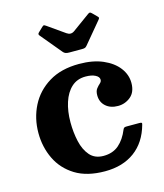

<svg xmlns="http://www.w3.org/2000/svg" viewBox="-116 -855 816 956"><g transform="rotate(-15 292.0 -376.5)"><path d="M256 -614.5 167 -721.5Q158 -730.5 168 -739L191 -761Q197.5 -767 200.5 -766.2Q203.5 -765.5 211 -760.5L298.5 -699Q318.5 -685 337.5 -698.5L428.5 -764.5Q435 -769 438.8 -767.8Q442.5 -766.5 448.5 -760.5L468 -741Q474.5 -735 475 -731.8Q475.5 -728.5 470 -722L379 -613Q374 -607 369.2 -604.8Q364.5 -602.5 353 -602.5H287Q274 -602.5 267.5 -605.5Q261 -608.5 256 -614.5ZM35 -255Q35 -330 67.2 -393.8Q99.5 -457.5 162.8 -496.2Q226 -535 319 -535Q390 -535 441 -513Q492 -491 519.5 -455Q547 -419 547 -376.5Q547 -329.5 518.8 -306Q490.5 -282.5 453.5 -282.5Q414.5 -282.5 390.5 -304Q366.5 -325.5 366.5 -360.5Q366.5 -382.5 375.8 -394.2Q385 -406 394 -413.8Q403 -421.5 403 -431.5Q403 -446.5 384 -456.2Q365 -466 334 -466Q290.5 -466 261.5 -439.5Q232.5 -413 217.8 -367.5Q203 -322 203 -265Q203 -213 213.5 -166.2Q224 -119.5 249.5 -90.2Q275 -61 319.5 -61Q367.5 -61 398.8 -88Q430 -115 449 -162Q451.5 -168 455 -170.5Q458.5 -173 468 -173H532.5Q543 -173 545.2 -170.8Q547.5 -168.5 545 -161Q521.5 -75.5 460.2 -30.2Q399 15 307.5 15Q214.5 15 154.2 -22.2Q94 -59.5 64.5 -121Q35 -182.5 35 -255Z"/></g></svg>

Font: Besley*
Style: Bold
Weight: 700
Designer: Owen Earl
Foundry: indestructible type*
Version: Version 2.000; ttfautohint (v1.8.3)